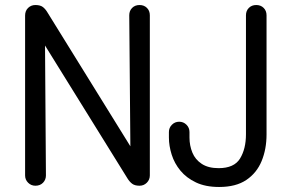

<svg xmlns="http://www.w3.org/2000/svg" viewBox="-20 -730 1162 765"><path d="M121 10Q104 10 92 -2Q80 -14 80 -31V-668Q80 -687 92 -698.5Q104 -710 121 -710Q141 -710 151.5 -701.5Q162 -693 170 -679L515 -122L500 -81L495 -669Q495 -687 506.5 -698.5Q518 -710 536 -710Q554 -710 565.5 -698.5Q577 -687 577 -669V-31Q577 -14 565 -2Q553 10 536 10Q517 10 506.5 2Q496 -6 488 -19L117 -617L159 -605L163 -31Q163 -14 151.5 -2Q140 10 121 10ZM853 15Q799 15 761 -3Q723 -21 699 -50Q675 -79 664 -114Q653 -149 653 -182V-204Q653 -221 665 -233Q677 -245 694 -245Q711 -245 723 -233Q735 -221 735 -204V-182Q735 -150 746.5 -122Q758 -94 784 -77Q810 -60 851 -60Q913 -60 936.5 -98.5Q960 -137 960 -195V-669Q960 -687 971.5 -698.5Q983 -710 1001 -710Q1019 -710 1030.5 -698.5Q1042 -687 1042 -669V-194Q1042 -136 1022.5 -88.5Q1003 -41 961.5 -13Q920 15 853 15Z"/></svg>

Font: National Park
Style: Regular
Weight: 400
Designer: Andrea Herstowski, Ben Hoepner
Version: Version 1.009